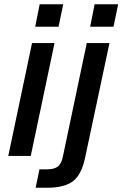

<svg xmlns="http://www.w3.org/2000/svg" viewBox="-20 -735 577 905"><path d="M19 0 131 -532H237L125 0ZM146 -609 167 -715H278L256 -609ZM148 150 166 63H204Q235 63 252 50.5Q269 38 276 5L389 -532H496L381 9Q364 89 323.5 119.5Q283 150 202 150ZM405 -609 426 -715H537L515 -609Z"/></svg>

Font: Geist Medium
Style: Italic
Weight: 500
Italic angle: -12°
Designer: Basement.studio, Andrés Briganti, Mateo Zaragoza
Foundry: Basement.studio, Vercel, Andrés Briganti, Guido Ferreyra, Mateo Zaragoza
Version: Version 1.500; ttfautohint (v1.8.4.7-5d5b)